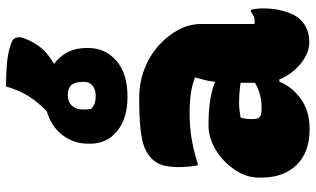

<svg xmlns="http://www.w3.org/2000/svg" viewBox="-226 -816 1052 640"><g transform="rotate(-90 300.0 -496.0)"><path d="M332 -1002Q369 -1002 406.5 -999Q444 -996 475 -985Q491 -980 494.5 -968Q498 -956 493 -943Q478 -904 457.5 -881.5Q437 -859 407 -842Q460 -802 460 -734V-727Q460 -671 417.5 -634Q375 -597 298 -597Q225 -597 183 -631.5Q141 -666 141 -721V-728Q141 -776 169.5 -813.5Q198 -851 249 -866Q280 -896 299.5 -927Q319 -958 332 -1002ZM304 -796Q280 -796 267.5 -782Q255 -768 255 -745V-738Q255 -733 255.5 -728Q256 -723 257 -718Q267 -709 277 -706Q287 -703 299 -703Q322 -703 334.5 -713.5Q347 -724 347 -741V-748Q347 -773 334 -787Q327 -792 319.5 -794Q312 -796 304 -796ZM540 -351V-174Q542 -173 549 -173Q566 -173 581 -186H587Q589 -180 590.5 -169Q592 -158 592 -144Q592 -104 581.5 -71Q571 -38 556 -22Q539 -5 520 2Q501 9 480 9Q443 9 407.5 -20Q372 -49 355 -91H348Q332 -50 291.5 -20Q251 10 189 10Q113 10 70.5 -33Q28 -76 28 -151V-160Q28 -200 53.5 -238.5Q79 -277 119 -302Q159 -327 203 -327Q249 -327 285 -321.5Q321 -316 347 -305Q349 -321 353 -338Q357 -355 362 -372Q336 -382 307 -386Q278 -390 245 -390Q199 -390 159 -383.5Q119 -377 75 -363H69Q63 -393 63 -426Q63 -454 68.5 -476.5Q74 -499 90 -515Q106 -531 127.5 -540Q149 -549 188 -553.5Q227 -558 293 -558Q345 -558 390 -540.5Q435 -523 468.5 -493Q502 -463 521 -426.5Q540 -390 540 -351ZM223 -180Q223 -162 230 -156Q237 -150 259 -150Q283 -150 303 -155Q323 -160 344 -172V-220Q310 -225 277 -225Q264 -225 251.5 -223.5Q239 -222 228 -220Q225 -210 224 -201.5Q223 -193 223 -182Z"/></g></svg>

Font: Recursive Sn Csl St Blk
Style: Regular
Weight: 900
Version: Version 1.079;hotconv 1.0.112;makeotfexe 2.5.65598; ttfautoh